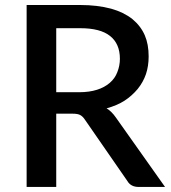

<svg xmlns="http://www.w3.org/2000/svg" viewBox="-20 -740 675 760"><path d="M202.6 -375H294.4Q333.5 -375 364.3 -384.8Q393.6 -394 414.6 -412.1Q435.1 -429.7 444.3 -454.1Q454.6 -480 454.6 -507.3Q454.6 -566.9 415.5 -597.7Q377 -628.4 297.4 -628.4H202.6ZM439 -274.4 633.3 0H528.8Q497.6 0 483.9 -23.9L315.9 -266.6Q308.1 -278.8 297.4 -284.7Q287.6 -290 267.6 -290H202.6V0H85.4V-720.2H297.4Q365.2 -720.2 419.9 -705.6Q469.2 -691.9 503.9 -664.6Q537.1 -637.2 553.2 -600.1Q568.4 -564.9 568.4 -516.6Q568.4 -478 557.6 -446.3Q546.9 -415 524.9 -387.7Q502 -360.4 472.7 -341.3Q443.8 -322.8 401.9 -311Q421.4 -299.8 439 -274.4Z"/></svg>

Font: Lato-SemiBold
Style: Regular
Weight: 500
Designer: Lukasz Dziedzic with Adam Twardoch and Botio Nikoltchev
Foundry: tyPoland Lukasz Dziedzic
Version: ""